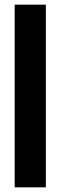

<svg xmlns="http://www.w3.org/2000/svg" viewBox="-20 -805 264 825"><path d="M43 0V-785H177V0Z"/></svg>

Font: Anybody SemiBold
Style: Regular
Weight: 600
Designer: Tyler Finck
Foundry: Etcetera Type Company
Version: Version 1.010; ttfautohint (v1.8.3) -l 8 -r 50 -G 200 -x 14 